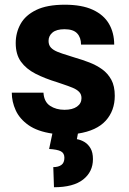

<svg xmlns="http://www.w3.org/2000/svg" viewBox="-20 -558 544 811"><path d="M464.8 -153.3Q464.8 -90.3 426.5 -48.1Q388.2 -5.9 309.1 6.3L304.7 29.8Q321.8 32.7 337.2 42Q352.5 51.3 362.5 68.6Q372.6 85.9 372.6 114.3Q372.6 167.5 331.3 200.2Q290 232.9 208 232.9L205.1 147.9Q226.6 147.9 239.3 138.7Q252 129.4 252 108.4Q252 88.9 237.1 81.1Q222.2 73.2 187.5 71.3L201.2 6.3Q138.2 -2.9 100.6 -29.3Q63 -55.7 46.4 -92Q29.8 -128.4 29.8 -166.5H163.6Q166 -127.9 191.4 -111.1Q216.8 -94.2 252.4 -94.2Q286.1 -94.2 305.2 -107.7Q324.2 -121.1 324.2 -143.6Q324.2 -159.7 314.2 -169.9Q304.2 -180.2 286.4 -187.5Q268.6 -194.8 245.1 -202.6Q234.4 -206.1 222.2 -210.4Q168.9 -226.6 129.6 -246.8Q90.3 -267.1 68.4 -297.6Q46.4 -328.1 46.4 -376Q46.4 -419.9 66.9 -456.8Q87.4 -493.7 133.1 -515.9Q178.7 -538.1 253.4 -538.1Q325.7 -538.1 371.8 -516.8Q418 -495.6 440.2 -457.5Q462.4 -419.4 462.4 -369.6H322.3Q322.3 -399.4 305.9 -417Q289.6 -434.6 252.4 -434.6Q218.8 -434.6 201.9 -420.7Q185.1 -406.7 185.1 -385.3Q185.1 -367.7 195.1 -356.9Q205.1 -346.2 223.4 -338.9Q241.7 -331.5 266.6 -324.2Q273.9 -321.8 281.7 -319.3Q289.1 -316.9 296.9 -314.5Q327.6 -305.7 357.4 -294.2Q387.2 -282.7 411.4 -265.4Q435.5 -248 450.2 -221.2Q464.8 -194.3 464.8 -153.3Z"/></svg>

Font: Robert Sans Black
Style: Regular
Weight: 900
Designer: Christian Robertson (extended by Adam Twardoch)
Foundry: Google
Version: Version 12.135;April 2, 2019;FontCreator 11.5.0.2425 64-bit;